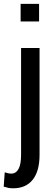

<svg xmlns="http://www.w3.org/2000/svg" viewBox="-46 -782 289 1015"><path d="M163.1 -528.3V36.1Q163.1 122.6 127 168Q90.8 213.4 23.9 213.4Q9.3 213.4 -1.7 211.2Q-12.7 209 -26.4 204.6L-21 128.9Q-13.2 131.8 -3.9 133.8Q5.4 135.7 14.2 135.7Q38.1 135.7 51.8 111.6Q65.4 87.4 65.4 36.1V-528.3ZM160.6 -668.5H63V-761.7H160.6Z"/></svg>

Font: Franco
Style: Regular
Weight: 400
Designer: Google
Version: Version 1.200311; 2013